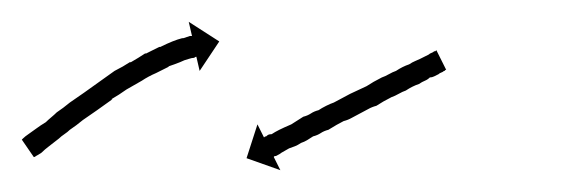

<svg xmlns="http://www.w3.org/2000/svg" viewBox="-30 -313 528 176"><path d="M-9 -186Q-7 -188 -4 -190Q-1 -192 3 -195Q7 -198 12 -201Q14 -203 17 -205.5Q20 -208 22 -210Q28 -214 34 -219Q41 -224 47 -228Q47 -228 47 -228Q47 -228 47 -228Q47 -228 47 -228Q47 -228 47 -228Q54 -233 61 -238Q61 -238 61 -238Q61 -238 61 -238Q61 -238 61 -238Q61 -238 61 -238Q68 -243 75 -248Q75 -248 75 -248Q75 -248 75 -248Q75 -248 75 -248Q75 -248 75 -248Q83 -252 89 -256Q89 -256 89.5 -256Q90 -256 90 -256Q90 -256 90 -256Q90 -256 90 -256Q97 -260 103 -264Q103 -264 103 -264Q103 -264 103 -264Q103 -264 103.5 -264Q104 -264 104 -264Q110 -267 116 -270Q116 -270 116 -270Q116 -270 116 -270Q117 -270 117 -270Q117 -270 117 -270Q123 -273 128 -275Q128 -275 128 -275Q128 -275 128 -275Q128 -275 128 -275Q128 -275 128 -275Q133 -277 137 -278Q137 -278 137 -278Q137 -278 137 -278Q138 -278 138 -278Q138 -278 138 -278Q141 -279 144 -280Q144 -280 144 -280Q144 -280 144 -280Q144 -280 144 -280Q144 -280 144 -280Q145 -280 146 -280L143 -293L171 -275L153 -248L150 -261Q149 -261 148 -260Q148 -260 148 -260Q148 -260 148 -260Q148 -260 148 -260Q148 -260 148 -260Q146 -260 143 -259Q143 -259 143 -259Q143 -259 143 -259Q143 -259 143 -259Q143 -259 143 -259Q139 -258 135 -256Q135 -256 135 -256Q135 -256 135 -256Q135 -256 135 -256Q135 -256 135 -256Q130 -254 124 -252Q124 -252 124.5 -252Q125 -252 125 -252Q125 -252 125 -252Q125 -252 125 -252Q119 -249 113 -246Q113 -246 113 -246Q113 -246 113 -246Q113 -246 113 -246Q113 -246 113 -246Q106 -243 100 -239Q100 -239 100 -239Q100 -239 100 -239Q100 -239 100 -239Q100 -239 100 -239Q93 -235 86 -231Q86 -231 86 -231Q86 -231 86 -231Q86 -231 86 -231Q86 -231 86 -231Q79 -226 72 -222Q72 -222 72 -222Q72 -222 72 -222Q72 -222 72.5 -222Q73 -222 73 -222Q66 -217 59 -212Q59 -212 59 -212Q59 -212 59 -212Q59 -212 59 -212Q59 -212 59 -212Q53 -208 46 -203Q40 -198 34 -194Q32 -192 29 -190Q26 -188 24 -186Q19 -182 15 -179Q11 -176 8 -173Q5 -171 3 -170Q2 -169 1 -169L-10 -185Q-9 -186 -9 -186ZM377 -248Q376 -247 374.5 -246.5Q373 -246 372 -245Q370 -244 368 -243Q366 -242 364 -242Q362 -240 359.5 -239Q357 -238 354 -236Q351 -235 348 -233.5Q345 -232 342 -230Q339 -229 335.5 -227Q332 -225 329 -224Q325 -222 321.5 -220Q318 -218 315 -216Q311 -215 307.5 -213Q304 -211 300 -209Q296 -207 292.5 -205Q289 -203 285 -202Q279 -199 271 -194Q267 -193 264 -191Q261 -189 257 -188Q254 -186 251.5 -184.5Q249 -183 246 -182Q243 -180 240.5 -179Q238 -178 235 -177Q233 -176 231.5 -175Q230 -174 228 -173Q227 -172 223 -170Q221 -170 221 -169L227 -157L196 -168L206 -199L212 -187Q212 -187 212.5 -187.5Q213 -188 214 -188Q215 -189 216 -189.5Q217 -190 219 -190Q222 -192 226 -194Q230 -196 237 -199Q240 -201 242.5 -202.5Q245 -204 248 -206Q252 -207 255 -209Q258 -211 262 -212Q265 -214 269 -216Q273 -218 276 -219Q280 -221 283.5 -223Q287 -225 291 -227Q295 -229 298.5 -230.5Q302 -232 306 -234Q309 -236 312.5 -238Q316 -240 320 -242Q323 -243 326.5 -245Q330 -247 333 -248Q336 -250 339 -251.5Q342 -253 345 -254Q348 -256 350.5 -257Q353 -258 355 -259Q357 -260 359 -261Q361 -262 363 -263Q364 -264 365.5 -264.5Q367 -265 368 -266Q369 -266 369 -266Q369 -266 370 -267L379 -249Q378 -249 378 -248.5Q378 -248 377 -248Z"/></svg>

Font: FRB American Cursive Just Arrows
Style: Italic
Weight: 400
Italic angle: -25°
Version: Version 2.0;Modular Font Editor K font №1